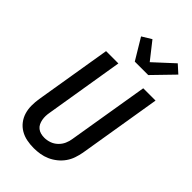

<svg xmlns="http://www.w3.org/2000/svg" viewBox="-295 -1089 1191 1191"><g transform="rotate(45 300.0 -494.0)"><path d="M256 8Q224 8 194 2Q164 -4 138.5 -19Q113 -34 95 -57.5Q77 -81 68.5 -109.5Q60 -138 60 -169.5Q60 -201 65 -232L148 -735H256L171 -217Q168 -201 167.5 -185Q167 -169 170 -153.5Q173 -138 179.5 -124.5Q186 -111 198 -101.5Q210 -92 225 -88Q240 -84 257 -84Q280 -84 303 -92Q326 -100 344.5 -117.5Q363 -135 373 -157.5Q383 -180 386 -203L474 -735H582L492 -188Q487 -161 478 -134.5Q469 -108 452.5 -84.5Q436 -61 413 -42.5Q390 -24 364 -12.5Q338 -1 310.5 3.5Q283 8 256 8ZM320 -815 237 -953 299 -991 388 -878 516 -996 568 -949 438 -815Z"/></g></svg>

Font: Iosevka Semibold Extended
Style: Italic
Weight: 600
Width: 7
Italic angle: -9°
Monospace: yes
Designer: Belleve Invis
Foundry: Belleve Invis
Version: Version 32.5.0; ttfautohint (v1.8.4)